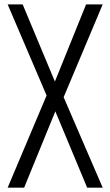

<svg xmlns="http://www.w3.org/2000/svg" viewBox="-20 -861 504 881"><path d="M90.8 0H15.1L193.8 -422.9L15.1 -840.8H84L231.9 -486.8L375 -840.8H451.2L272 -415L451.2 0H379.9L233.9 -350.1Z"/></svg>

Font: VL Oswald
Style: Light
Weight: 300
Designer: vernon adams
Foundry: vernon adams
Version: Version ; ttfautohint (v0.92.18-e454-dirty) -l 8 -r 50 -G 20